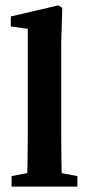

<svg xmlns="http://www.w3.org/2000/svg" viewBox="-20 -692 329 712"><path d="M23 0V-39L116 -57H170L267 -39V0ZM80 0Q83 -96 83 -193V-585L20 -594V-631L196 -672L211 -663L207 -534V-193Q207 -96 210 0Z"/></svg>

Font: Lisu Bosa Black
Style: Regular
Weight: 900
Designer: David Morse, Annie Olsen, Victor Gaultney, Frank Grießhammer (Latin)
Foundry: SIL International
Version: Version 2.000